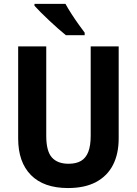

<svg xmlns="http://www.w3.org/2000/svg" viewBox="-20 -951 699 981"><path d="M586.4 -713.9V-243.7Q586.4 -165.5 557.6 -108.9Q528.8 -52.2 471.2 -21.2Q413.6 9.8 327.6 9.8Q203.6 9.8 138.2 -56.4Q72.8 -122.6 72.8 -243.2V-713.9H216.3V-256.8Q216.3 -178.7 245.1 -146.5Q273.9 -114.3 330.1 -114.3Q369.1 -114.3 394 -128.9Q418.9 -143.6 431.2 -175.3Q443.4 -207 443.4 -257.8V-713.9ZM314.5 -931.2Q326.2 -909.7 344.2 -881.6Q362.3 -853.5 380.9 -827.4Q399.4 -801.3 412.6 -784.2V-771H316.9Q300.8 -783.7 278.6 -803.2Q256.3 -822.8 232.7 -845Q209 -867.2 188.7 -887.5Q168.5 -907.7 156.2 -921.4V-931.2Z"/></svg>

Font: Open Sans SemiCondensed
Style: Bold
Weight: 700
Width: 4
Designer: Monotype Design Team
Foundry: Monotype Imaging Inc.
Version: Version 3.003